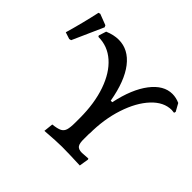

<svg xmlns="http://www.w3.org/2000/svg" viewBox="-159 -866 1066 1066"><g transform="rotate(45 374.5 -332.5)"><path d="M749 -583 746 -573Q732 -575 726 -575Q664 -575 611.5 -519Q559 -463 527.5 -367.5Q496 -272 496 -158L495 -160V-120Q494 -82 504 -68Q514 -54 541 -54Q553 -54 589 -57L592 -52L583 4Q489 0 440 0Q397 0 308 7L314 -49Q351 -53 368 -61.5Q385 -70 391 -89Q397 -108 397 -148V-182Q397 -298 366 -387Q335 -476 279.5 -525Q224 -574 151 -574L147 -581L161 -625Q204 -643 242 -643Q319 -643 373 -573.5Q427 -504 450 -372H462Q489 -499 543.5 -570Q598 -641 666 -641Q695 -641 724 -628ZM5 -464Q35 -567 57 -669L68 -672L133 -647L138 -636L57 -454L45 -451Z"/></g></svg>

Font: Alegreya Medium
Style: Regular
Weight: 500
Designer: Juan Pablo del Peral
Foundry: Huerta Tipografica
Version: Version 2.007; ttfautohint (v1.6)